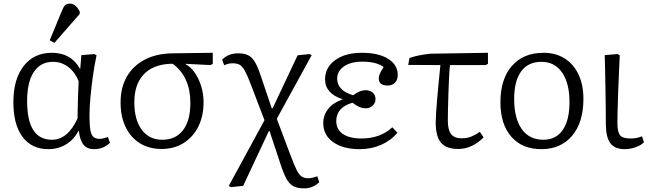

<svg xmlns="http://www.w3.org/2000/svg" viewBox="-20 -811 3584 1062"><path d="M248 14Q155 14 104.5 -54Q54 -122 54 -246Q54 -373 111 -446Q168 -519 267 -519Q373 -519 422 -431H424L430 -506L502 -512L514 -505Q502 -449 493.5 -387.5Q485 -326 480 -270.5Q475 -215 475 -175Q475 -123 479.5 -94Q484 -65 496.5 -54Q509 -43 531 -43Q547 -43 577 -53L588 -21Q552 14 500 14Q462 14 442 -10.5Q422 -35 416 -87H414Q389 -39 345.5 -12.5Q302 14 248 14ZM267 -38Q355 -38 409 -156Q409 -179 410 -214.5Q411 -250 412 -289Q413 -328 415 -362Q395 -412 357.5 -440.5Q320 -469 274 -469Q204 -469 167 -413Q130 -357 130 -252Q130 -38 267 -38ZM281 -574 255 -588 321 -748Q330 -771 339 -781Q348 -791 366 -791Q399 -791 421 -747V-734Z M874 13Q805 13 754 -18.5Q703 -50 675 -108Q647 -166 647 -244Q647 -327 681.5 -387Q716 -447 779.5 -480.5Q843 -514 931 -516L1157 -519V-458L1145 -451L1006 -458V-456Q1035 -441 1057.5 -408.5Q1080 -376 1093 -333.5Q1106 -291 1106 -246Q1106 -168 1076.5 -110Q1047 -52 995 -19.5Q943 13 874 13ZM877 -38Q952 -38 992.5 -91Q1033 -144 1033 -242Q1033 -385 936 -458H919Q824 -453 773.5 -398Q723 -343 723 -245Q723 -149 764 -93.5Q805 -38 877 -38Z M1662 231Q1627 231 1604 219.5Q1581 208 1564.5 178Q1548 148 1530 92L1471 -86H1467L1325 217L1259 224L1245 218L1443 -146L1365 -350Q1347 -397 1333.5 -421Q1320 -445 1305 -453Q1290 -461 1266 -461Q1243 -461 1220 -450L1209 -481Q1242 -516 1298 -516Q1331 -516 1352.5 -505.5Q1374 -495 1390 -468Q1406 -441 1422 -393L1483 -212H1488L1626 -505L1691 -512L1704 -506L1511 -154L1587 48Q1607 102 1621 129.5Q1635 157 1649.5 166Q1664 175 1686 175Q1704 175 1735 164L1746 197Q1710 231 1662 231Z M1970 14Q1877 14 1822.5 -25Q1768 -64 1768 -130Q1768 -175 1796 -209.5Q1824 -244 1875 -261V-262Q1778 -294 1778 -372Q1778 -438 1834 -478.5Q1890 -519 1982 -519Q2073 -519 2126.5 -486Q2180 -453 2180 -396Q2180 -369 2165 -353.5Q2150 -338 2124 -338Q2075 -338 2075 -377Q2075 -389 2080.5 -402.5Q2086 -416 2102 -440Q2063 -470 1984 -470Q1921 -470 1883 -444Q1845 -418 1845 -376Q1845 -311 1933 -284Q1955 -300 1971 -306Q1987 -312 2003 -312Q2027 -312 2042 -298.5Q2057 -285 2057 -263Q2057 -241 2041.5 -226.5Q2026 -212 2002 -212Q1967 -212 1930 -243Q1840 -217 1840 -141Q1840 -95 1876.5 -70Q1913 -45 1979 -45Q2084 -45 2150 -107L2178 -77Q2143 -34 2088.5 -10Q2034 14 1970 14Z M2514 13Q2449 13 2419.5 -21.5Q2390 -56 2390 -134Q2390 -151 2392 -185Q2394 -219 2398 -263.5Q2402 -308 2406.5 -356.5Q2411 -405 2416 -451L2238 -452L2245 -490Q2260 -496 2281.5 -501Q2303 -506 2326 -509.5Q2349 -513 2365 -514L2679 -519V-458L2667 -451H2469Q2466 -426 2464 -385.5Q2462 -345 2460.5 -299.5Q2459 -254 2458 -212.5Q2457 -171 2457 -144Q2457 -93 2475 -69.5Q2493 -46 2533 -46Q2564 -46 2588 -56Q2612 -66 2634 -82L2655 -51Q2591 13 2514 13Z M2974 14Q2868 14 2808 -55Q2748 -124 2748 -245Q2748 -374 2811.5 -446.5Q2875 -519 2987 -519Q3054 -519 3103.5 -487.5Q3153 -456 3180 -399Q3207 -342 3207 -264Q3207 -134 3144.5 -60Q3082 14 2974 14ZM2986 -38Q3055 -38 3092.5 -92Q3130 -146 3130 -246Q3130 -351 3089 -410Q3048 -469 2975 -469Q2901 -469 2862.5 -416Q2824 -363 2824 -264Q2824 -156 2866 -97Q2908 -38 2986 -38Z M3435 14Q3380 14 3355.5 -19.5Q3331 -53 3331 -128Q3331 -165 3330.5 -215Q3330 -265 3329 -319Q3328 -373 3327 -422Q3326 -471 3325 -506L3396 -512L3408 -505Q3406 -462 3403.5 -406.5Q3401 -351 3399 -295.5Q3397 -240 3396 -195.5Q3395 -151 3395 -131Q3395 -80 3410 -62.5Q3425 -45 3467 -45Q3485 -45 3499 -47.5Q3513 -50 3531 -57L3542 -24Q3525 -7 3495.5 3.5Q3466 14 3435 14Z"/></svg>

Font: Literata 12pt Light
Style: Regular
Weight: 300
Designer: Latin by Veronika Burian and Jose Scaglione. Greek by Irene Vlachou. Cyrillic by Vera Evstafieva.
Foundry: TypeTogether
Version: Version 3.002